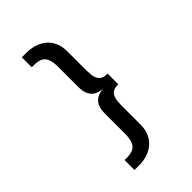

<svg xmlns="http://www.w3.org/2000/svg" viewBox="-300 -920 1250 1250"><g transform="rotate(-45 325.0 -295.0)"><path d="M481.5 -294.5H420Q400.5 -294.5 377.2 -297.5Q354 -300.5 333 -312Q312 -323.5 298.5 -348.8Q285 -374 285 -418V-604Q285 -651 273.2 -677Q261.5 -703 239 -713Q216.5 -723 184 -723H161.5V-814.5H200.5Q244 -814.5 280.2 -802.8Q316.5 -791 343 -767.8Q369.5 -744.5 384 -710.8Q398.5 -677 398.5 -632.5V-455.5Q398.5 -419.5 405.2 -395Q412 -370.5 428.2 -358Q444.5 -345.5 472 -345.5H481.5ZM200.5 223H161.5V131.5H184Q216.5 131.5 239 121.5Q261.5 111.5 273.2 85.5Q285 59.5 285 12.5V-173.5Q285 -218 298.5 -243Q312 -268 333 -279.8Q354 -291.5 377.2 -294.5Q400.5 -297.5 420 -297.5H481.5V-246H472Q444.5 -246 428.2 -233.5Q412 -221 405.2 -196.5Q398.5 -172 398.5 -136.5V41Q398.5 85 384 119Q369.5 153 343 176.2Q316.5 199.5 280.2 211.2Q244 223 200.5 223Z"/></g></svg>

Font: Trispace Thin Medium
Style: Regular
Weight: 500
Version: Version 1.210